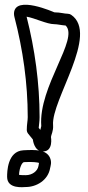

<svg xmlns="http://www.w3.org/2000/svg" viewBox="-20 -788 372 810"><path d="M143.3 -248.5C144.2 -261.9 147 -274.6 147 -294C147 -436.9 127 -581.1 92.2 -717.6C126.1 -712.2 177.8 -686 209 -686C222.1 -686 237 -681.8 256.9 -680.3C314.9 -624.2 141.5 -423.3 154.1 -256.1C154 -254.8 152.3 -247.4 150.2 -240.1ZM93 -240C93 -234.7 95 -228.7 98.6 -224.2L118.6 -199.6C118.6 -199.6 123.2 -149 161 -149C206.2 -149 195 -210 195 -210C195 -217.5 205.9 -235 203.9 -260C195.4 -365.6 399.8 -644.6 280 -725.7C276.6 -728 271 -730 266 -730C251 -730 236.8 -735.7 209 -736C209 -736 42.7 -810.6 39 -732C38.8 -726.5 39.6 -721.5 40.8 -716.7C76.9 -578.5 97 -436.5 97 -294C97 -277.8 93 -263.8 93 -240ZM81.4 -104C118.4 -106.1 138.4 -103 144.6 -100.8C144.2 -97.6 143.2 -93.6 142.3 -88C138.7 -65.6 115 -49 89 -49C83.3 -49 69.1 -48.8 60.2 -50.5C62.1 -82.9 73.7 -103.6 81.4 -104ZM89 1C132.6 1 183.1 -26.6 191.7 -80C192.6 -86 200 -103.4 190.4 -123.5C174.4 -156.9 130.3 -156.9 78.6 -154C10.7 -150.1 10 -61.6 10 -42C10 11.1 79.9 1 89 1Z"/></svg>

Font: Rocketfuel
Style: Regular
Weight: 400
Designer: Mew Too
Foundry: Cannot Into Space Fonts.
Version: Version 0.27